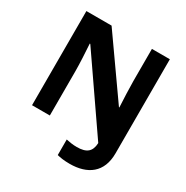

<svg xmlns="http://www.w3.org/2000/svg" viewBox="-204 -883 1221 1261"><g transform="rotate(30 406.5 -252.0)"><path d="M496 210C631 210 723 145 723 0V-714H587V-471C587 -422 591 -330 594 -274H591L281 -714H90V0H225V-336C225 -389 220 -484 216 -540H220L591 -2C588 64 555 91 481 91C450 91 424 86 400 81V199C422 205 454 210 496 210Z"/></g></svg>

Font: Noto Sans Javanese
Style: Bold
Weight: 700
Designer: Monotype Design Team
Foundry: Monotype Imaging Inc.
Version: Version 2.005